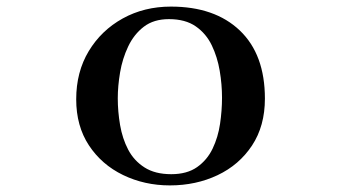

<svg xmlns="http://www.w3.org/2000/svg" viewBox="-20 -545 1040 582"><path d="M653 -249Q653 -289 646 -330.5Q639 -372 622 -407.5Q605 -443 573.5 -465Q542 -487 492 -487Q446 -487 416 -464Q386 -441 368.5 -404Q351 -367 344 -325.5Q337 -284 337 -247Q337 -207 344 -166Q351 -125 368.5 -91.5Q386 -58 418 -37.5Q450 -17 499 -17Q547 -17 577.5 -38.5Q608 -60 624.5 -94.5Q641 -129 647 -169.5Q653 -210 653 -249ZM783 -246Q783 -163 744 -104Q705 -45 639.5 -14Q574 17 495 17Q418 17 353 -14.5Q288 -46 249.5 -104.5Q211 -163 211 -244Q211 -327 249 -390Q287 -453 352 -489Q417 -525 498 -525Q631 -525 707 -452.5Q783 -380 783 -246Z"/></svg>

Font: Kaisei Opti
Style: Bold
Weight: 700
Designer: Font-Kai, 金井和夫
Foundry: KAZUO KANAI
Version: Version 5.003